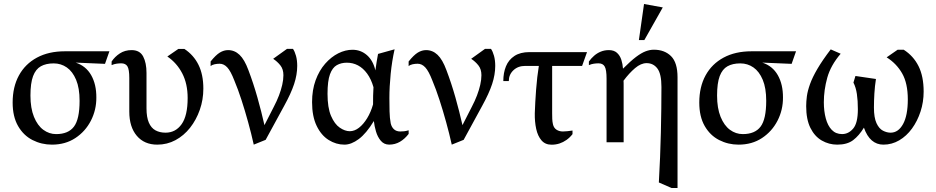

<svg xmlns="http://www.w3.org/2000/svg" viewBox="-20 -710 4668 958"><path d="M239.1 11.7Q187.2 11.7 142.1 -11.3Q97.1 -34.3 70.1 -81.3Q43.1 -128.3 43.1 -198.3Q43.1 -276.3 74.5 -333.8Q106 -391.2 164.4 -422.6Q222.9 -454.1 304 -454.1H525.9L503.9 -391.4L357.5 -397.6Q408.9 -380.9 435 -334.8Q461.1 -288.8 460.7 -223.6Q461.2 -162 433.6 -108Q405.9 -54.1 356 -21.2Q306.1 11.7 239.1 11.7ZM260.1 -40.9Q320.8 -40.9 348.9 -78.1Q377.1 -115.2 377.1 -207Q377.1 -270.7 359.7 -312Q342.3 -353.3 313.3 -373.5Q284.2 -393.7 247.9 -393.7Q209.4 -393.7 183.8 -379.3Q158.2 -365 145 -330.2Q131.9 -295.3 131.9 -233.3Q131.9 -170.2 149.5 -126.9Q167.1 -83.7 196.2 -62.3Q225.4 -40.9 260.1 -40.9Z M764.7 11.7Q699.9 11.7 662.5 -32.5Q625.1 -76.6 625.1 -153.3V-321Q625.1 -363.5 615.9 -378.8Q606.8 -394 585 -394Q574.4 -394 562 -392.3Q549.6 -390.6 536.9 -385V-403Q553 -427.3 578.1 -443.6Q603.2 -460 636.6 -460Q677.6 -460 694.3 -428.2Q711 -396.5 711 -346V-169.3Q711 -125.3 722.6 -98.4Q734.1 -71.6 755.5 -59.8Q777 -48 805.9 -48Q856.1 -48 886.2 -90.3Q916.3 -132.6 916.3 -220.9Q916.3 -291.8 889.4 -343.8Q862.4 -395.8 815 -428.1L869.9 -465.9H900Q946.2 -435.5 970.4 -386.6Q994.6 -337.7 994.6 -268Q994.6 -212.2 976.9 -162Q959.3 -111.8 928.3 -72.4Q897.2 -33.1 855.5 -10.7Q813.8 11.7 764.7 11.7Z M1246.1 11.7Q1234 -43.1 1218.1 -100.4Q1202.3 -157.8 1184.9 -211.3Q1167.5 -264.9 1149 -308.9Q1131.1 -355.3 1114 -373.7Q1097 -392 1076 -392Q1064 -392 1051.4 -389.5Q1038.9 -387 1030.9 -380V-403.3Q1056.6 -435.3 1076.8 -447.7Q1097.1 -460 1118 -460Q1150.5 -460 1175.2 -436.5Q1200 -413 1219.5 -360Q1244.2 -295 1264.4 -223.7Q1284.5 -152.3 1299.5 -85.6L1345.9 -176.5Q1361.6 -206.4 1372 -233.8Q1382.4 -261.2 1388.2 -286.6Q1394.1 -312 1394.1 -335Q1394.1 -364.9 1378.9 -383.9Q1363.6 -403 1343 -416.6L1411.9 -466.1H1441.9Q1450.9 -453.1 1457 -431.1Q1463 -409.1 1463 -381.1Q1463 -337.6 1447.5 -290.6Q1432 -243.6 1397.6 -181.3L1305.5 -12.3Z M1698.6 11.7Q1657 11.7 1619.8 -11.6Q1582.6 -34.9 1559.9 -82.2Q1537.1 -129.4 1537.1 -200.4Q1537.1 -261.1 1554.8 -309.6Q1572.6 -358.1 1602.4 -392.1Q1632.3 -426.1 1667.7 -443.9Q1703.2 -461.7 1738.6 -461.7Q1780.1 -461.7 1810.9 -434.8Q1841.7 -407.9 1853 -358.7Q1855.8 -380.3 1859.4 -402.3Q1862.9 -424.2 1866.3 -441L1948.9 -464Q1935.7 -405.4 1929.3 -341.4Q1922.9 -277.4 1922.9 -220.3Q1922.9 -188.6 1923.7 -154.4Q1924.5 -120.2 1929.5 -94.6Q1934 -75.4 1946 -64.7Q1958.1 -54 1977 -54Q1987.1 -54 1996.2 -55Q2005.3 -55.9 2019 -59.9V-41.9Q1999.6 -16.6 1975.3 -2.5Q1951 11.6 1922 11.6Q1896.3 11.6 1880 -7.7Q1863.8 -26.9 1855.8 -54.7Q1847.8 -82.4 1845.4 -106.1Q1807.5 -43.9 1770.1 -16.1Q1732.7 11.7 1698.6 11.7ZM1725 -55.3Q1748.9 -55.3 1771.2 -72.6Q1793.4 -89.9 1811.9 -120.1Q1830.4 -150.4 1841.4 -189.2Q1841.3 -212.9 1841.7 -232.1Q1842.1 -251.4 1843.5 -274.9Q1832 -315.2 1811.9 -342.7Q1791.9 -370.1 1766.2 -383.7Q1740.6 -397.2 1710.7 -397.2Q1682.2 -397.2 1660.5 -384.9Q1638.7 -372.7 1626.4 -339.3Q1614.2 -305.9 1614.2 -242.1Q1614.2 -172.5 1631.7 -131.7Q1649.3 -90.8 1675.2 -73.1Q1701.1 -55.3 1725 -55.3Z M2234.1 11.7Q2222 -43.1 2206.1 -100.4Q2190.3 -157.8 2172.9 -211.3Q2155.5 -264.9 2137 -308.9Q2119.1 -355.3 2102 -373.7Q2085 -392 2064 -392Q2052 -392 2039.4 -389.5Q2026.9 -387 2018.9 -380V-403.3Q2044.6 -435.3 2064.8 -447.7Q2085.1 -460 2106 -460Q2138.5 -460 2163.2 -436.5Q2188 -413 2207.5 -360Q2232.2 -295 2252.4 -223.7Q2272.5 -152.3 2287.5 -85.6L2333.9 -176.5Q2349.6 -206.4 2360 -233.8Q2370.4 -261.2 2376.2 -286.6Q2382.1 -312 2382.1 -335Q2382.1 -364.9 2366.9 -383.9Q2351.6 -403 2331 -416.6L2399.9 -466.1H2429.9Q2438.9 -453.1 2445 -431.1Q2451 -409.1 2451 -381.1Q2451 -337.6 2435.5 -290.6Q2420 -243.6 2385.6 -181.3L2293.5 -12.3Z M2732 12Q2700.4 12 2681.8 -9.6Q2663.2 -31.1 2655.4 -66.9Q2647.6 -102.7 2648.4 -144.9Q2650.1 -198.2 2654.9 -262.6Q2659.8 -327 2668.6 -381.1H2599.9Q2564.5 -381.1 2541.6 -359.3Q2518.7 -337.6 2518.7 -305.5H2491.3Q2491.3 -346.8 2504.6 -379.3Q2517.8 -411.7 2546.9 -430.8Q2576.1 -450 2621.6 -450H2909L2884.4 -381.1H2735V-145Q2735 -131 2735.5 -117Q2736 -103 2739 -90Q2743 -72 2756.5 -63Q2769.9 -54 2788.9 -54Q2798.9 -54 2811.2 -55.4Q2823.6 -56.7 2836.6 -58.7V-40.7Q2823.7 -24 2806.9 -12Q2790.1 -0.1 2771.5 6Q2753 12 2732 12Z M3006.5 0V-317Q3006.5 -362.1 2997.3 -378Q2988.2 -394 2966.4 -394Q2956.1 -394 2943.5 -392.3Q2931 -390.6 2918.3 -385V-403Q2929.7 -419 2944.3 -431.8Q2958.8 -444.6 2977.4 -452.3Q2996 -460 3018 -460Q3043.4 -460 3058.4 -446.5Q3073.4 -432.9 3080.2 -411.6Q3087 -390.3 3088.5 -367.4Q3126.3 -405.3 3153.3 -425.8Q3180.4 -446.2 3201.7 -454.1Q3222.9 -462 3242.3 -462Q3295.8 -462 3328.2 -429.9Q3360.6 -397.7 3360.6 -324.6V228H3330.5L3267.4 200.4Q3274.7 72.4 3277.5 -50.3Q3280.3 -173.1 3280.3 -276Q3280.3 -341.4 3260.1 -368.2Q3239.9 -395 3206.3 -395Q3178.1 -395 3148.6 -370Q3119.2 -345 3091.1 -307.3Q3091.5 -301.1 3091.6 -296.6Q3091.7 -292.2 3091.7 -285.8V0ZM3167.8 -510.1 3193.4 -690 3287 -673 3195 -510.1Z M3665.1 11.7Q3613.2 11.7 3568.1 -11.3Q3523.1 -34.3 3496.1 -81.3Q3469.1 -128.3 3469.1 -198.3Q3469.1 -276.3 3500.5 -333.8Q3532 -391.2 3590.4 -422.6Q3648.9 -454.1 3730 -454.1H3951.9L3929.9 -391.4L3783.5 -397.6Q3834.9 -380.9 3861 -334.8Q3887.1 -288.8 3886.7 -223.6Q3887.2 -162 3859.6 -108Q3831.9 -54.1 3782 -21.2Q3732.1 11.7 3665.1 11.7ZM3686.1 -40.9Q3746.8 -40.9 3774.9 -78.1Q3803.1 -115.2 3803.1 -207Q3803.1 -270.7 3785.7 -312Q3768.3 -353.3 3739.3 -373.5Q3710.2 -393.7 3673.9 -393.7Q3635.4 -393.7 3609.8 -379.3Q3584.2 -365 3571 -330.2Q3557.9 -295.3 3557.9 -233.3Q3557.9 -170.2 3575.5 -126.9Q3593.1 -83.7 3622.2 -62.3Q3651.4 -40.9 3686.1 -40.9Z M4157.7 11.7Q4116.1 11.7 4080.4 -8.8Q4044.8 -29.3 4023.6 -71.8Q4002.5 -114.3 4002.5 -180.3Q4002.5 -203.3 4006 -230Q4009.6 -256.7 4021.7 -290.5Q4033.8 -324.3 4058.6 -366.6Q4083.4 -409 4125 -463.6L4174.6 -441.9Q4124.8 -383.7 4107.7 -322.2Q4090.6 -260.7 4090.6 -199.7Q4090.6 -155.7 4100.3 -119.3Q4110 -82.9 4130.1 -62Q4150.2 -41 4181.7 -41Q4213.5 -41 4236.9 -68.4Q4260.4 -95.7 4260.4 -164.9Q4260.4 -207.9 4255.5 -240.9Q4250.6 -273.9 4238.3 -297.9L4248.3 -330.9L4350.6 -315.9Q4345 -280.2 4342.8 -243.6Q4340.6 -207.1 4340.6 -173.1Q4340.6 -123.1 4353.3 -95.6Q4366 -68.1 4385.3 -58.1Q4404.6 -48 4423.7 -48Q4462.2 -48 4485.9 -91Q4509.6 -134.1 4509.6 -214.1Q4509.6 -294.1 4481.5 -343.5Q4453.4 -392.9 4404 -423.9L4459 -462H4489Q4537.6 -431 4563.1 -380Q4588.6 -328.9 4588.6 -252.9Q4588.6 -200.9 4573.1 -153.5Q4557.6 -106 4530.4 -68.5Q4503.2 -31.1 4466.6 -9.7Q4429.9 11.7 4387.7 11.7Q4354.4 11.7 4329.9 -9.4Q4305.4 -30.5 4290.6 -73Q4266.3 -33.1 4236.8 -10.7Q4207.2 11.7 4157.7 11.7Z"/></svg>

Font: Ancizar Serif Light
Style: Regular
Weight: 300
Designer: Cesar Puertas, Viviana Monsalve, Julian Moncada, Julian Prieto, Jose Castro, Felipe Aragon, Mariel Hernandez, Sara Alarc
Version: Version 8.100